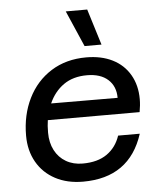

<svg xmlns="http://www.w3.org/2000/svg" viewBox="-55 -831 760 892"><g transform="rotate(-5 325.0 -385.5)"><path d="M51 -224Q51 -320 89 -397Q127 -474 197 -518Q267 -562 361 -562Q431 -562 483 -536Q535 -510 563.5 -461Q592 -412 592 -347Q592 -319 586 -287H158Q154 -262 154 -229Q154 -182 172.5 -146.5Q191 -111 224.5 -91.5Q258 -72 302 -72Q372 -72 415.5 -102.5Q459 -133 477 -187H578Q514 12 297 12Q223 12 167.5 -17.5Q112 -47 81.5 -100.5Q51 -154 51 -224ZM490 -362Q490 -416 455 -447.5Q420 -479 357 -479Q292 -479 248 -448Q204 -417 180 -363ZM358 -615 285 -783H385L437 -615Z"/></g></svg>

Font: Azeret Mono
Style: Italic
Weight: 400
Italic angle: -12°
Designer: Martin Vácha
Foundry: Displaay
Version: Version 1.000; Glyphs 3.0.3, build 3074